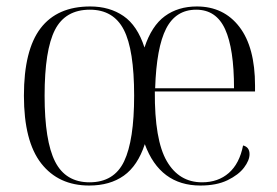

<svg xmlns="http://www.w3.org/2000/svg" viewBox="-20 -564 857 594"><path d="M256 10Q161 10 107.5 -58.5Q54 -127 54 -268Q54 -409 105.5 -476.5Q157 -544 259 -544Q319 -544 362 -514.5Q405 -485 427 -417Q449 -484 490 -514Q531 -544 589 -544Q672 -544 720.5 -481Q769 -418 769 -299V-281H459Q458 -131 496 -65.5Q534 0 605 0Q655 0 688 -29Q721 -58 732 -114Q752 -109 752 -87Q752 -68 735 -45.5Q718 -23 684 -6.5Q650 10 600 10Q475 10 428 -118Q406 -51 363 -20.5Q320 10 256 10ZM257 0Q333 0 364 -65Q395 -130 395 -268Q395 -410 363 -472Q331 -534 258 -534Q182 -534 150 -471.5Q118 -409 118 -268Q118 -128 150.5 -64Q183 0 257 0ZM704 -291Q704 -413 676.5 -473.5Q649 -534 587 -534Q524 -534 494 -475.5Q464 -417 460 -291Z"/></svg>

Font: Noto Serif Display SemiCondensed Light
Style: Regular
Weight: 300
Width: 4
Designer: Monotype Design Team
Foundry: Monotype Imaging Inc.
Version: Version 2.009